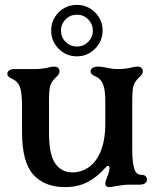

<svg xmlns="http://www.w3.org/2000/svg" viewBox="-20 -754 640 784"><path d="M70 -214V-322Q70 -379 60 -402Q50 -424 30 -432Q10 -440 10 -452Q10 -461 17.5 -466.5Q25 -472 40 -472H121Q151 -472 175 -478Q191 -482 200 -482Q223 -482 223 -462Q223 -456 219 -450Q215 -444 209 -439Q199 -429 194 -422Q185 -409 182.5 -391.5Q180 -374 180 -342V-214Q180 -122 206 -86Q232 -50 275 -50Q311 -50 341.5 -70.5Q372 -91 391 -136Q410 -181 410 -251V-342Q410 -389 400 -412Q390 -434 370 -442Q350 -450 350 -462Q350 -471 357.5 -476.5Q365 -482 380 -482Q394 -482 414 -478Q438 -472 461 -472Q491 -472 515 -478Q531 -482 540 -482Q563 -482 563 -462Q563 -456 559 -450Q555 -444 549 -439Q539 -429 534 -422Q525 -409 522.5 -391.5Q520 -374 520 -342V-140Q520 -87 530 -60Q534 -50 541 -45Q548 -40 560 -40Q569 -40 574.5 -34.5Q580 -29 580 -20Q580 -12 572.5 -6Q565 0 550 0H512Q494 0 479 2Q464 4 453 6Q433 10 427 10Q410 10 410 -5Q410 -14 421 -40Q427 -58 427 -66Q427 -77 421 -77Q418 -77 411 -70Q377 -31 337.5 -10.5Q298 10 245 10Q162 10 116 -41Q70 -92 70 -214ZM189 -629Q189 -673 219.5 -703.5Q250 -734 294 -734Q337 -734 368 -703.5Q399 -673 399 -629Q399 -586 368 -555Q337 -524 294 -524Q250 -524 219.5 -555Q189 -586 189 -629ZM359 -629Q359 -656 340 -675Q321 -694 294 -694Q267 -694 248 -675Q229 -656 229 -629Q229 -602 248 -583Q267 -564 294 -564Q321 -564 340 -583Q359 -602 359 -629Z"/></svg>

Font: Raigarh
Style: Regular
Weight: 400
Designer: jaikishan Patel
Foundry: MagicType
Version: Version 1.000;FEAKit 1.0